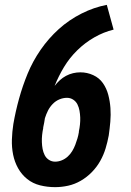

<svg xmlns="http://www.w3.org/2000/svg" viewBox="-20 -763 540 791"><path d="M207 8Q175 8 145 0.5Q115 -7 92 -25.5Q69 -44 54.5 -70Q40 -96 34 -126Q28 -156 29 -188Q30 -220 35 -252Q44 -304 58.5 -356.5Q73 -409 94 -460Q115 -511 147.5 -558Q180 -605 222 -643Q264 -681 315.5 -707Q367 -733 420 -743L448 -641Q407 -631 368.5 -609Q330 -587 298 -555.5Q266 -524 243.5 -486.5Q221 -449 205 -409Q215 -422 226.5 -432.5Q238 -443 252 -450.5Q266 -458 281 -461.5Q296 -465 311 -465Q339 -465 364 -453.5Q389 -442 404 -420.5Q419 -399 426 -372.5Q433 -346 435 -318Q437 -290 434.5 -261.5Q432 -233 428 -205Q423 -178 415 -151.5Q407 -125 393 -100Q379 -75 358.5 -54Q338 -33 313 -18.5Q288 -4 261 2Q234 8 207 8ZM207 -97Q221 -97 234.5 -102.5Q248 -108 259 -118Q270 -128 277.5 -140.5Q285 -153 290 -166Q295 -179 299 -192.5Q303 -206 305 -219V-222Q308 -236 309.5 -250.5Q311 -265 310.5 -279Q310 -293 307.5 -307Q305 -321 299 -333Q293 -345 281.5 -352.5Q270 -360 256 -360Q240 -360 224.5 -353.5Q209 -347 197 -334.5Q185 -322 177.5 -307Q170 -292 165 -276Q164 -267 162 -257.5Q160 -248 158 -238V-235Q155 -221 153.5 -206.5Q152 -192 152.5 -177.5Q153 -163 155.5 -149.5Q158 -136 164 -124Q170 -112 181.5 -104.5Q193 -97 207 -97Z"/></svg>

Font: Iosevka Term Curly XBd Obl
Style: Regular
Weight: 800
Italic angle: -9°
Designer: Belleve Invis
Foundry: Belleve Invis
Version: Version 32.3.0